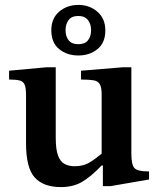

<svg xmlns="http://www.w3.org/2000/svg" viewBox="-20 -752 649 782"><path d="M228 10Q157 10 121.5 -29Q86 -68 86 -169V-365Q86 -395 80 -408Q74 -421 59 -424.5Q44 -428 17 -428V-464L169 -478H207V-192Q207 -143 216.5 -118Q226 -93 243.5 -84Q261 -75 284 -75Q318 -75 341.5 -88.5Q365 -102 394 -126V-368Q394 -396 386.5 -409Q379 -422 361 -425Q343 -428 310 -428V-464L480 -478H515V-126Q515 -80 528 -67Q541 -54 580 -54H587V-21L431 6H399V-78H394Q349 -31 313 -10.5Q277 10 228 10ZM299 -526Q253 -526 221 -552Q189 -578 189 -629Q189 -677 221 -704.5Q253 -732 299 -732Q345 -732 377 -704Q409 -676 409 -628Q409 -578 377 -552Q345 -526 299 -526ZM299 -572Q326 -572 338.5 -588Q351 -604 351 -629Q351 -654 338 -670.5Q325 -687 299 -687Q272 -687 259.5 -670.5Q247 -654 247 -629Q247 -604 259.5 -588Q272 -572 299 -572Z"/></svg>

Font: STIX Two Text SemiBold
Style: Regular
Weight: 600
Designer: Ross Mills, John Hudson & Paul Hanslow, Tiro Typeworks Ltd; with prior portions MicroPress Inc., and Coen Hoffman.
Foundry: Tiro Typeworks Ltd
Version: Version 2.13 b171